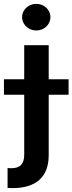

<svg xmlns="http://www.w3.org/2000/svg" viewBox="-64 -761 370 980"><path d="M184.6 -530.3V-356.4H286.1V-277.3H184.6V30.3Q184.6 114.7 137 157Q89.4 199.2 0 199.2Q-15.6 199.2 -25.4 198.2V96.7Q-18.6 97.7 -6.8 97.7Q28.3 97.7 43.9 80.6Q59.6 63.5 59.6 29.3V-277.3H-43.9V-356.4H59.6V-530.3ZM48.8 -673.8Q48.8 -691.9 58.6 -707.5Q68.4 -723.1 85.2 -732.2Q102.1 -741.2 121.1 -741.2Q140.6 -741.2 157.2 -732.2Q173.8 -723.1 183.6 -707.5Q193.4 -691.9 193.4 -673.8Q193.4 -655.3 183.6 -639.4Q173.8 -623.5 157.2 -614.5Q140.6 -605.5 121.1 -605.5Q102.1 -605.5 85.2 -614.5Q68.4 -623.5 58.6 -639.4Q48.8 -655.3 48.8 -673.8Z"/></svg>

Font: Pretendard JP SemiBold
Style: Regular
Weight: 600
Designer: Base glyphs from Inter by Rasmus Andersson; Hangeul glyphs from Noto Sans CJK(Source Han Sans) by Jang Soo-young and Kan
Foundry: Kil Hyung-jin
Version: Version 1.309